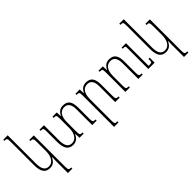

<svg xmlns="http://www.w3.org/2000/svg" viewBox="34 -1647 2777 2777"><g transform="rotate(-45 1422.5 -259.0)"><path d="M347 242H438V219C390 219 383 214 383 142V-492H291V-469C338 -469 347 -465 347 -385V-204C347 -106 307 -19 221 -19C146 -19 117 -78 117 -184V-760H26V-737C74 -737 81 -732 81 -664V-184C81 -47 129 10 216 10C282 10 319 -27 345 -81H349C348 -57 347 -30 347 -6Z M1122 -98V-319C1122 -443 1082 -501 987 -501C923 -501 887 -469 859 -412H856L853 -492H765V-469C816 -469 821 -464 821 -395V-204C821 -106 781 -20 695 -20C620 -20 591 -79 591 -184V-492H500V-469C548 -469 555 -464 555 -396V-184C555 -47 603 10 690 10C756 10 793 -27 819 -81H823L826 0H912V-23C864 -23 857 -28 857 -101V-287C857 -406 903 -470 983 -470C1059 -470 1086 -410 1086 -320V0H1177V-23C1129 -23 1122 -29 1122 -98Z M1648 -23C1600 -23 1592 -29 1592 -98V-319C1592 -443 1552 -501 1457 -501C1393 -501 1357 -469 1329 -412H1326L1323 -492H1234V-469C1286 -469 1291 -464 1291 -395V242H1383V219C1334 219 1328 216 1328 145V-287C1328 -406 1373 -470 1453 -470C1529 -470 1556 -410 1556 -320V0H1648Z M2120 -23C2072 -23 2065 -29 2065 -98V-319C2065 -443 2025 -501 1930 -501C1866 -501 1830 -469 1802 -412H1799L1795 -492H1707V-469C1759 -469 1764 -464 1764 -395V0H1856V-23C1807 -23 1800 -27 1800 -97V-287C1800 -406 1846 -470 1926 -470C2002 -470 2029 -411 2029 -320V0H2120ZM2363 -102H2339C2339 -32 2334 -29 2293 -29H2269V-492H2179V-469H2192C2229 -469 2233 -464 2233 -425V0H2363Z M2721 242H2812V219C2764 219 2757 214 2757 142V-492H2665V-469C2712 -469 2721 -465 2721 -385V-204C2721 -106 2681 -19 2595 -19C2520 -19 2491 -78 2491 -184V-760H2400V-737C2448 -737 2455 -732 2455 -664V-184C2455 -47 2503 10 2590 10C2656 10 2693 -27 2719 -81H2723C2722 -57 2721 -30 2721 -6Z"/></g></svg>

Font: Noto Serif Armenian Condensed ExtraLight
Style: Regular
Weight: 200
Width: 3
Designer: Monotype Design Team
Foundry: Monotype Imaging Inc.
Version: Version 2.008